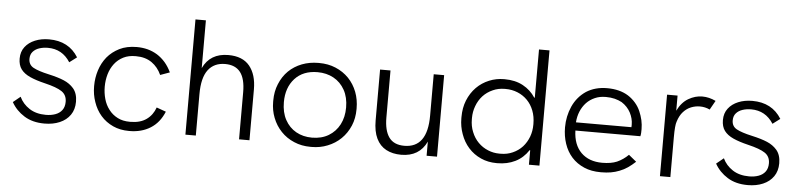

<svg xmlns="http://www.w3.org/2000/svg" viewBox="-43 -923 4817 1157"><g transform="rotate(5 2365.0 -345.0)"><path d="M247 7.5Q175 7.5 124.8 -23.8Q74.5 -55 46.5 -105L90.5 -141Q110.5 -98.5 151.2 -72Q192 -45.5 251 -45.5Q283 -45.5 308.5 -54.8Q334 -64 348.8 -83.8Q363.5 -103.5 363.5 -134Q363.5 -175.5 332.2 -196.5Q301 -217.5 229 -234.5Q174.5 -247.5 138 -264Q101.5 -280.5 83 -305.5Q64.5 -330.5 64.5 -370Q64.5 -411.5 86.8 -440.5Q109 -469.5 146.8 -485Q184.5 -500.5 231.5 -500.5Q351 -500.5 408.5 -407L364 -373.5Q316 -449 229 -449Q200.5 -449 176.5 -441Q152.5 -433 138 -416.2Q123.5 -399.5 123.5 -373.5Q123.5 -337.5 153.5 -321Q183.5 -304.5 246.5 -290.5Q305 -277.5 340.8 -262.2Q376.5 -247 400 -220Q425.5 -190 425.5 -140Q425.5 -93 402.5 -60Q379.5 -27 339.2 -9.8Q299 7.5 247 7.5Z M762.5 7.5H758.5Q704.5 7.5 662 -12Q618 -32 587.5 -67Q557 -102 541.5 -148.5Q526 -192.5 526 -241.5V-246Q526 -293.5 540.5 -339.5Q555 -385 584 -421Q613.5 -456.5 657.5 -478.5Q702 -500.5 762 -500.5Q796 -500.5 827.5 -492.5Q859 -484 886 -467.5Q913 -450.5 935.5 -425Q957.5 -399.5 973.5 -365.5L916.5 -345Q896 -391 857.5 -418Q818.5 -445 762 -445H758.5Q717 -445 686 -429.5Q653.5 -413 632.5 -385.5Q611 -357.5 600.5 -321.5Q590 -285 590 -246Q590 -208 600 -172Q610 -136 631.5 -108.5Q652.5 -80.5 685 -64Q716 -48 758.5 -48H762.5Q822 -48 859.5 -75Q896.5 -101.5 913 -148L970 -127.5Q942 -59.5 888 -26Q834 7.5 762.5 7.5Z M1487 0H1424V-285Q1424 -366.5 1393.5 -405.8Q1363 -445 1301.5 -445Q1234.5 -445 1198.5 -397.5Q1162.5 -350 1162.5 -250.5V0H1099.5V-697H1162.5V-408Q1206 -500.5 1316 -500.5Q1402.5 -500.5 1444.8 -448.8Q1487 -397 1487 -307.5Z M1864.5 7.5H1856.5Q1802 7.5 1757 -12Q1710.5 -31.5 1677.5 -66.5Q1644.5 -101 1626.5 -147.5Q1609 -192 1609 -243V-251Q1609 -306.5 1628 -351.5Q1647 -398.5 1681 -432Q1715 -465 1761.5 -483Q1807.5 -500.5 1860.5 -500.5H1864.5Q1920 -500.5 1965 -481.5Q2011.5 -462 2045 -427.5Q2078 -393 2096 -346.5Q2113.5 -300.5 2113.5 -247V-243Q2113.5 -187.5 2094.5 -142.5Q2074.5 -95.5 2040 -62Q2005.5 -28.5 1959.5 -10.5Q1915 7.5 1864.5 7.5ZM1860.5 -48.5Q1918.5 -48.5 1961 -74Q2003.5 -99.5 2026.8 -144.2Q2050 -189 2050 -247Q2050 -309 2025.2 -353.2Q2000.5 -397.5 1957.8 -421Q1915 -444.5 1860.5 -444.5Q1773 -444.5 1723.2 -389.8Q1673.5 -335 1673.5 -247Q1673.5 -185 1697.8 -140.5Q1722 -96 1764.2 -72.2Q1806.5 -48.5 1860.5 -48.5Z M2405 7.5Q2352.5 7.5 2314 -13Q2275.5 -33.5 2254.8 -76.2Q2234 -119 2234 -185.5V-493H2297V-208Q2297 -130 2326.2 -89Q2355.5 -48 2419 -48Q2558.5 -48 2558.5 -242.5V-493H2621.5V0H2558.5V-85.5Q2514.5 7.5 2405 7.5Z M2987 7.5H2983Q2930 7.5 2887 -12Q2842.5 -32 2811.5 -67Q2780.5 -101.5 2764 -148.5Q2747.5 -193.5 2747.5 -242.5V-251.5Q2747.5 -306.5 2765.5 -351.5Q2784.5 -398.5 2817.5 -432Q2850 -465 2894 -483Q2936.5 -500.5 2983.5 -500.5H2987Q3051.5 -500.5 3098.5 -475Q3145.5 -449.5 3174 -405.5H3177.5V-697H3241V0H3177.5V-87.5H3174Q3142.5 -39.5 3094.5 -16Q3046.5 7.5 2987 7.5ZM3002 -51Q3041.5 -51 3074.5 -66Q3108.5 -81 3133 -107.5Q3157 -134 3170.5 -170Q3183 -204 3183 -243V-247Q3183 -291.5 3169 -327.5Q3155 -363.5 3130 -389Q3105 -414.5 3071 -428.5Q3037 -442.5 2998 -442.5H2994Q2953.5 -442.5 2921 -427.5Q2886 -412 2861.5 -385.5Q2837 -358.5 2824 -323Q2811 -288.5 2811 -251V-243Q2811 -201 2825.5 -166.5Q2840 -130 2865.5 -104.5Q2891 -78.5 2925.5 -64.5Q2958 -51 2994 -51Z M3616 7.5H3611.5Q3555 7.5 3512 -11Q3466.5 -30.5 3436 -64.5Q3405.5 -98.5 3390 -145Q3374.5 -191 3374.5 -243.5Q3374.5 -310.5 3401 -370.5Q3428 -430.5 3481.5 -466.5Q3535 -500.5 3607.5 -500.5Q3683.5 -500.5 3735.5 -468Q3761 -451.5 3780.5 -429Q3800 -406.5 3811.5 -380Q3822.5 -354.5 3829 -327Q3835 -299.5 3835 -272.5Q3835 -261.5 3834.5 -250.5Q3834 -239.5 3831.5 -229.5H3438.5Q3441 -143.5 3488.5 -96.5Q3536 -50 3616 -50Q3669.5 -50 3705 -65Q3743 -82 3773 -112L3819.5 -74Q3796.5 -52.5 3773 -36.5Q3750 -21 3725 -11.5Q3700 -1.5 3673.5 3Q3647 7.5 3616 7.5ZM3773 -279Q3773.5 -283 3773.5 -286.5V-295.5Q3773.5 -331 3755.5 -366Q3737 -401.5 3701 -424.5Q3682.5 -434.5 3658 -441Q3633 -447 3606 -447H3602.5Q3567 -447 3538.5 -434.5Q3508.5 -421.5 3487 -399Q3465.5 -376 3452.5 -345Q3440 -314.5 3437.5 -279Z M4033 0H3970V-493H4033.5V-401.5Q4058.5 -453 4099.2 -476.8Q4140 -500.5 4183 -500.5Q4224 -500.5 4264.5 -481L4233.5 -426Q4205.5 -439.5 4173.5 -439.5Q4146.5 -439.5 4120.5 -429.2Q4094.5 -419 4073.8 -396.2Q4053 -373.5 4041.5 -336Q4033 -314 4033 -240.5Z M4501 7.5Q4429 7.5 4378.8 -23.8Q4328.5 -55 4300.5 -105L4344.5 -141Q4364.5 -98.5 4405.2 -72Q4446 -45.5 4505 -45.5Q4537 -45.5 4562.5 -54.8Q4588 -64 4602.8 -83.8Q4617.5 -103.5 4617.5 -134Q4617.5 -175.5 4586.2 -196.5Q4555 -217.5 4483 -234.5Q4428.5 -247.5 4392 -264Q4355.5 -280.5 4337 -305.5Q4318.5 -330.5 4318.5 -370Q4318.5 -411.5 4340.8 -440.5Q4363 -469.5 4400.8 -485Q4438.5 -500.5 4485.5 -500.5Q4605 -500.5 4662.5 -407L4618 -373.5Q4570 -449 4483 -449Q4454.5 -449 4430.5 -441Q4406.5 -433 4392 -416.2Q4377.5 -399.5 4377.5 -373.5Q4377.5 -337.5 4407.5 -321Q4437.5 -304.5 4500.5 -290.5Q4559 -277.5 4594.8 -262.2Q4630.5 -247 4654 -220Q4679.5 -190 4679.5 -140Q4679.5 -93 4656.5 -60Q4633.5 -27 4593.2 -9.8Q4553 7.5 4501 7.5Z"/></g></svg>

Font: Acari Sans Neue
Style: Regular
Weight: 400
Designer: Alfredo Marco Pradil (font), Cristiano Sobral (main changes)
Foundry: Hanken Design Co. (font), Cristiano Sobral (main changes)
Version: Version 2.459;March 19, 2022;FontCreator 14.0.0.2808 64-bit;